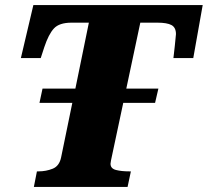

<svg xmlns="http://www.w3.org/2000/svg" viewBox="-20 -734 816 754"><path d="M113 0 125 -61H131Q161 -61 187 -71.5Q213 -82 220 -116L264 -330H135L147 -386H276L329 -645H261Q213 -645 192 -622.5Q171 -600 154 -549L140 -506H62L111 -714H776L739 -506H661Q661 -509 663 -523Q665 -537 666.5 -554Q668 -571 669.5 -584.5Q671 -598 671 -600Q671 -626 653.5 -635.5Q636 -645 598 -645H531L476 -386H602L589 -330H464L421 -128Q414 -97 414 -91Q414 -72 435.5 -66.5Q457 -61 488 -61H494L481 0Z"/></svg>

Font: Noto Serif Black
Style: Italic
Weight: 900
Italic angle: -12°
Designer: Monotype Design Team
Foundry: Monotype Imaging Inc.
Version: Version 2.013